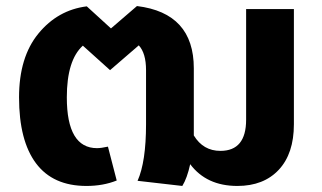

<svg xmlns="http://www.w3.org/2000/svg" viewBox="-20 -598 1065 635"><path d="M794 -568H952V-187Q952 -90 902 -36.5Q852 17 765 17Q663 17 609 -55Q599 -9 583 17L435 0Q463 -63 463 -187V-366Q463 -422 439 -448L344 -366L254 -447Q201 -399 201 -276Q201 -108 301 -108Q314 -108 337 -113L366 -1Q321 17 266 17Q155 17 99 -58Q43 -133 43 -276Q43 -409 107 -487Q171 -565 267 -577L347 -504L433 -578Q621 -555 621 -372V-155V-150Q652 -99 709 -99Q794 -99 794 -202Z"/></svg>

Font: FiraGO
Style: Bold
Weight: 700
Designer: bBox Type
Foundry: bBox Type GmbH
Version: Version 1.001;PS 001.001;hotconv 1.0.88;makeotf.lib2.5.64775